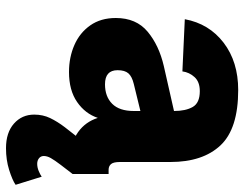

<svg xmlns="http://www.w3.org/2000/svg" viewBox="-107 -485 814 640"><g transform="rotate(90 300.0 -165.0)"><path d="M220 12Q171 12 130 -6Q89 -24 64.5 -59Q40 -94 40 -144Q40 -212 85.5 -250Q131 -288 200 -304L350 -338Q350 -377 336.5 -400.5Q323 -424 284 -424Q253 -424 237 -406.5Q221 -389 218 -366L44 -374Q59 -455 122.5 -503.5Q186 -552 280 -552Q409 -552 464.5 -493Q520 -434 520 -326V-158Q520 -136 527 -128Q534 -120 546 -120H560V0Q554 1 539.5 3.5Q525 6 508 6Q454 6 420 -18.5Q386 -43 373 -84Q359 -42 320 -15Q281 12 220 12ZM261 -108Q302 -108 326 -132Q350 -156 350 -204V-226L260 -204Q235 -198 224.5 -186Q214 -174 214 -150Q214 -108 261 -108ZM474 222Q422 222 392 195.5Q362 169 362 128Q362 99 373.5 75Q385 51 404 26L440 -20L560 0L530 39Q514 60 507 72.5Q500 85 500 96Q500 106 507.5 112Q515 118 526 118Q538 118 550 113Q562 108 569 103L596 190Q580 201 546.5 211.5Q513 222 474 222Z"/></g></svg>

Font: Geist Mono UltraBlack
Style: Regular
Weight: 900
Monospace: yes
Designer: Basement.studio, Andrés Briganti, Mateo Zaragoza
Foundry: Basement.studio, Vercel, Andrés Briganti, Guido Ferreyra, Mateo Zaragoza
Version: Version 1.400; ttfautohint (v1.8.4.7-5d5b)